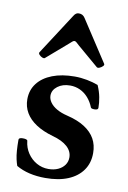

<svg xmlns="http://www.w3.org/2000/svg" viewBox="-81 -736 530 797"><g transform="rotate(10 184.0 -337.5)"><path d="M167 11Q94 11 44 -18Q40 -29 36.5 -44.5Q33 -60 31.5 -80.5Q30 -101 30 -126Q30 -135 47 -135Q67 -135 67 -127Q70 -99 85 -76.5Q100 -54 123 -41Q146 -28 173 -28Q196 -28 213.5 -36Q231 -44 241 -58Q251 -72 251 -90Q251 -116 229.5 -135.5Q208 -155 167 -166Q125 -178 96 -197Q67 -216 52 -241.5Q37 -267 37 -298Q37 -337 59 -365.5Q81 -394 121 -409.5Q161 -425 215 -425Q241 -425 267 -420Q293 -415 314 -407Q325 -382 329.5 -358.5Q334 -335 334 -314Q334 -305 319 -305Q305 -305 303 -310Q294 -333 279 -350Q264 -367 244.5 -376Q225 -385 203 -385Q171 -385 150 -369Q129 -353 129 -330Q129 -315 139 -301Q149 -287 167.5 -276.5Q186 -266 211 -260Q257 -249 286.5 -230Q316 -211 330.5 -185Q345 -159 345 -125Q345 -83 323.5 -52.5Q302 -22 262.5 -5.5Q223 11 167 11ZM79 -479Q76 -476 68.5 -479Q61 -482 55.5 -488Q50 -494 53 -499L165 -672Q174 -687 187 -686Q203 -686 212 -672L325 -499Q329 -494 323 -488Q317 -482 309.5 -479Q302 -476 298 -479L209 -555Q202 -561 197.5 -565.5Q193 -570 188 -570Q184 -570 179.5 -566Q175 -562 167 -555Z"/></g></svg>

Font: Junicode VF
Style: Regular
Weight: 400
Designer: Peter S. Baker
Version: Version 2.213